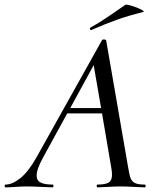

<svg xmlns="http://www.w3.org/2000/svg" viewBox="-58 -808 680 828"><path d="M117 -21Q134 -12 169 -12Q173 -12 172.5 -6Q172 0 168 0Q156 0 120 -2Q80 -4 58 -4Q37 -4 9 -2Q-19 0 -34 0Q-38 0 -38 -6Q-38 -12 -34 -12Q-5 -12 29.5 -39.5Q64 -67 98 -127L382 -635Q384 -638 389 -638Q398 -638 400 -633L495 -84Q500 -53 505.5 -39Q511 -25 524.5 -18.5Q538 -12 566 -12Q570 -12 570 -6Q570 0 566 0Q551 0 519 -2Q483 -4 462 -4Q440 -4 408 -2Q376 0 362 0Q359 0 359 -6Q359 -12 362 -12Q397 -12 411 -21Q425 -30 425 -54Q425 -68 422 -84L382 -319H232L129 -131Q100 -79 100 -51Q100 -29 117 -21ZM378 -342 346 -527 245 -342ZM332 -689Q365 -707 397.5 -729Q430 -751 439 -757L482 -787Q487 -790 510 -783Q533 -776 550.5 -767Q568 -758 559 -756Q497 -741 445.5 -722.5Q394 -704 337 -679L335 -678Q331 -678 330 -682.5Q329 -687 332 -689Z"/></svg>

Font: CormorantInfant-MediumItalic
Style: Italic
Weight: 500
Italic angle: -10°
Designer: Christian Thalmann (Catharsis Fonts)
Foundry: Catharsis Fonts
Version: Version 3.303